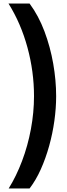

<svg xmlns="http://www.w3.org/2000/svg" viewBox="-20 -820 380 1084"><path d="M297 -277Q297 -210 287 -138Q277 -66 257.5 4Q238 74 210.5 135.5Q183 197 147 244H29Q72 175 104.5 89Q137 3 154.5 -91Q172 -185 172 -277Q172 -416 135 -552Q98 -688 28 -800H147Q198 -731 231 -643Q264 -555 280.5 -460.5Q297 -366 297 -277Z"/></svg>

Font: Noto Sans Malayalam Condensed
Style: Bold
Weight: 700
Width: 3
Designer: Jelle Bosma - Monotype Design Team
Foundry: Monotype Imaging Inc.
Version: Version 2.104; ttfautohint (v1.8.4.7-5d5b)